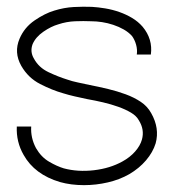

<svg xmlns="http://www.w3.org/2000/svg" viewBox="-20 -538 512 560"><path d="M225 2Q187 2 155 -7Q81 -29 49 -86Q27 -124 29 -169H71Q69 -136 85 -106Q100 -80 123 -66.5Q146 -53 166 -47Q207 -36 254 -41.5Q301 -47 337 -67Q359 -79 374 -96Q389 -113 394 -131Q402 -160 385 -187Q378 -200 362 -209.5Q346 -219 325 -226.5Q304 -234 280.5 -239.5Q257 -245 234 -249Q215 -253 197.5 -257Q180 -261 164 -266Q132 -275 97 -293Q62 -311 42 -346Q20 -385 37 -425Q51 -458 81 -478.5Q111 -499 138 -507Q167 -516 195 -517.5Q223 -519 248 -518Q266 -517 287 -513.5Q308 -510 328 -503Q348 -496 365.5 -485.5Q383 -475 396 -460Q426 -424 420 -379H379Q381 -393 377 -407.5Q373 -422 365 -433Q355 -444 341 -452Q327 -460 310.5 -465.5Q294 -471 277.5 -473.5Q261 -476 246 -476Q224 -477 199 -476Q174 -475 150 -467Q129 -461 106.5 -445.5Q84 -430 75 -409Q67 -387 79 -367Q93 -341 121.5 -327.5Q150 -314 176 -306Q190 -301 207 -297.5Q224 -294 242 -290Q268 -285 295 -278.5Q322 -272 346.5 -263Q371 -254 390.5 -241Q410 -228 421 -208Q446 -164 434 -120Q426 -94 406 -70.5Q386 -47 357 -30Q329 -14 294.5 -6Q260 2 225 2Z"/></svg>

Font: Hilab Light
Style: Regular
Weight: 300
Designer: Cristianderson Lima
Foundry: Cristianderson
Version: Version 1.0